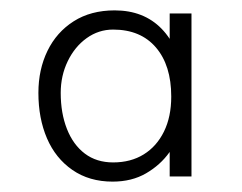

<svg xmlns="http://www.w3.org/2000/svg" viewBox="-20 -741 467 370"><path d="M197 -391Q152 -391 119.5 -413.5Q87 -436 70.5 -474.5Q54 -513 54 -562Q54 -607 71.5 -643Q89 -679 122 -700Q155 -721 201 -721Q257 -721 291.5 -685.5Q326 -650 330 -592L307 -628V-715H349V-401H307V-474L330 -497Q324 -472 306.5 -447.5Q289 -423 261.5 -407Q234 -391 197 -391ZM198 -428Q232 -428 257 -443.5Q282 -459 296 -487.5Q310 -516 310 -555Q310 -615 280.5 -649.5Q251 -684 198 -684Q170 -684 147 -667.5Q124 -651 110.5 -623Q97 -595 97 -562Q97 -523 109 -492.5Q121 -462 143.5 -445Q166 -428 198 -428Z"/></svg>

Font: Lexend Exa ExtraLight
Style: Regular
Weight: 250
Designer: Bonnie Shaver-Troup, Thomas Jockin
Foundry: Lexend
Version: Version 1.007